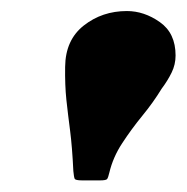

<svg xmlns="http://www.w3.org/2000/svg" viewBox="-20 -792 330 339"><path d="M265.5 -635.5Q250.5 -611 231.2 -587.5Q212 -564 195.8 -539.2Q179.5 -514.5 173 -487Q171 -478.5 169.2 -476Q167.5 -473.5 156.5 -473.5H125Q113 -473.5 111.8 -476.5Q110.5 -479.5 109.5 -490Q107.5 -532 103.8 -561Q100 -590 97.2 -615.8Q94.5 -641.5 95 -674Q95.5 -721.5 128 -747Q160.5 -772.5 204 -772.5Q234.5 -772.5 262.2 -753Q290 -733.5 290 -694Q290 -678 283 -663.8Q276 -649.5 265.5 -635.5Z"/></svg>

Font: Besley* Condensed Heavy
Style: Italic
Weight: 800
Width: 3
Italic angle: -13°
Designer: Owen Earl
Foundry: indestructible type*
Version: Version 3.000; ttfautohint (v1.8.3)